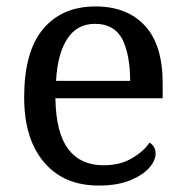

<svg xmlns="http://www.w3.org/2000/svg" viewBox="-20 -566 575 596"><path d="M287 10C214 10 158 -14 117 -62C76 -110 55 -177 55 -264C55 -357 74 -428 113 -475C152 -522 206 -546 277 -546C342 -546 393 -526 430 -486C467 -446 485 -386 485 -307V-261H152C153 -188 167 -136 192 -103C217 -70 253 -53 301 -53C336 -53 365 -60 390 -75C414 -89 432 -105 444 -123C449 -121 453 -117 457 -111C461 -105 463 -98 463 -89C463 -76 457 -61 444 -46C431 -31 412 -18 386 -7C360 4 327 10 287 10ZM154 -315H384C384 -368 376 -411 360 -444C343 -476 315 -492 275 -492C238 -492 210 -477 190 -447C169 -416 157 -372 154 -315Z"/></svg>

Font: NameLogos Serif
Style: Regular
Weight: 500
Version: Version 0.1